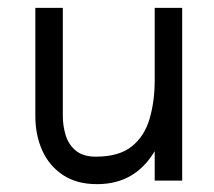

<svg xmlns="http://www.w3.org/2000/svg" viewBox="-20 -460 544 489"><path d="M227 9Q175 9 140 -14.5Q105 -38 87.5 -77Q70 -116 70 -165V-440H140V-165Q140 -139 147.5 -115Q155 -91 173.5 -76Q192 -61 224 -61Q283 -61 315.5 -87Q348 -113 361 -157.5Q374 -202 374 -256V-440H444V0H374V-75Q349 -33 312.5 -12Q276 9 227 9Z"/></svg>

Font: Teachers
Style: Regular
Weight: 400
Designer: Alfredo Marco Pradil, Chank Diesel
Version: Version 1.001